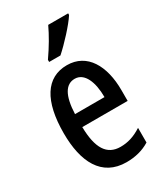

<svg xmlns="http://www.w3.org/2000/svg" viewBox="-193 -849 815 942"><g transform="rotate(-30 215.0 -378.0)"><path d="M354 -757V-766H241C220 -721 191 -671 154 -618V-606H218C261 -644 328 -716 354 -757ZM221 -549C103 -549 41 -449 41 -267C41 -106 97 10 238 10C287 10 331 -1 370 -25V-108C328 -81 291 -70 250 -70C173 -70 137 -128 135 -248H392V-309C392 -447 335 -549 221 -549ZM221 -472C276 -472 303 -406 303 -321H136C140 -425 170 -472 221 -472Z"/></g></svg>

Font: Noto Sans Devanagari ExtraCondensed Medium
Style: Regular
Weight: 500
Width: 2
Designer: Jelle Bosma - Monotype Design Team
Foundry: Monotype Imaging Inc.
Version: Version 2.004